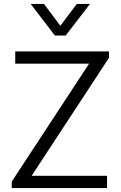

<svg xmlns="http://www.w3.org/2000/svg" viewBox="-20 -963 618 983"><path d="M40 -33 436 -637H58V-700H538V-667L142 -63H528V0H40ZM137 -943H205L289 -831L373 -943H441L316 -781H261Z"/></svg>

Font: Stavian Regular
Style: Regular
Weight: 400
Version: Version 1.000; ttfautohint (v1.6)